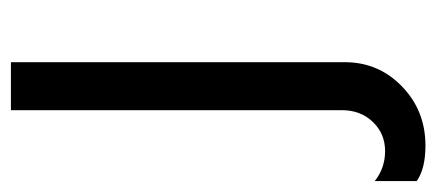

<svg xmlns="http://www.w3.org/2000/svg" viewBox="-265 -296 800 352"><g transform="rotate(-90 135.0 -120.0)"><path d="M44 260C86.7 260 122.8 245.7 152.5 217C182.2 188.3 197 153.3 197 112V-500H109V107C109 129.7 101.8 148.5 87.5 163.5C73.2 178.5 55.3 186 34 186C13.3 186 -5 179.7 -21 167V244C-5.7 254.7 16 260 44 260Z"/></g></svg>

Font: Orkney
Style: Regular
Weight: 400
Designer: Samuel Oakes and Alfredo Marco Pradil
Foundry: Alfredo Marco Pradil
Version: 1.0; ttfautohint (v1.5)